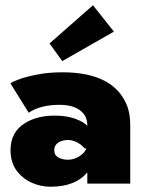

<svg xmlns="http://www.w3.org/2000/svg" viewBox="-20 -697 598 729"><path d="M171 12Q134 12 99.2 -3.8Q64.5 -19.5 42.2 -50.5Q20 -81.5 20 -127.5Q20 -196 75.5 -230Q121.5 -258 187 -258Q231.5 -258 263.2 -247Q295 -236 311.5 -219.5Q311.5 -238.5 305.2 -252.5Q299 -266.5 283.5 -278.5Q255.5 -299 205.5 -299Q133.5 -299 89 -269L19.5 -380.5Q27.5 -387 54.8 -396.8Q82 -406.5 124 -414.5Q166 -422.5 217 -422.5Q414 -422.5 463.5 -293Q474.5 -262.5 474.5 -222.5V0H311.5V-42.5Q266.5 12 171 12ZM237.5 -90.5Q259.5 -90.5 279.5 -102.5Q299.5 -114.5 308 -132.5L301 -134Q287 -150 270 -157.8Q253 -165.5 237 -165.5Q226 -165.5 214.2 -161.8Q202.5 -158 194.2 -149.5Q186 -141 186 -126.5Q186 -109.5 198.5 -101Q214.5 -90.5 237.5 -90.5ZM216.5 -465 168 -532 333 -677 412.5 -577Z"/></svg>

Font: Lucymar Sans ExtraBold
Style: Regular
Weight: 800
Foundry: The League of Moveable Type (original font) / Main changes by Cristiano Sobral with portions from Mirco Monsees
Version: Version 2.001;August 30, 2020;FontCreator 13.0.0.2681 64-bit